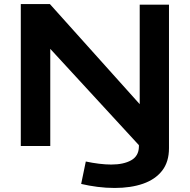

<svg xmlns="http://www.w3.org/2000/svg" viewBox="-20 -723 940 951"><path d="M83 0V-703H227L672 -207V-700H817V11Q817 79 783 122.5Q749 166 688.5 187Q628 208 548 208Q505 208 462.5 202.5Q420 197 382 188L405 77Q438 84 470.5 88Q503 92 531 92Q592 92 629.5 71Q667 50 668 4V-4L229 -481V0Z"/></svg>

Font: Georama Extended SemiBold
Style: Regular
Weight: 600
Width: 7
Designer: Jean-Baptiste Levee
Foundry: Production Type
Version: Version 1.000